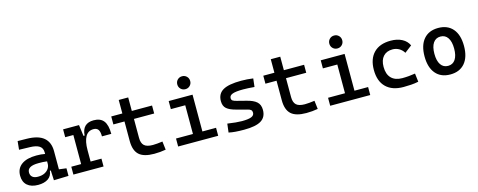

<svg xmlns="http://www.w3.org/2000/svg" viewBox="-32 -1441 5338 2144"><g transform="rotate(-15 2636.5 -369.0)"><path d="M215.8 9.8Q134.8 9.8 90.1 -29.5Q45.4 -68.8 45.4 -141.1Q45.4 -224.1 106.2 -268.6Q167 -313 278.8 -313Q335.9 -313 377.9 -304.2V-323.7Q377.9 -373 341.8 -396.5Q305.7 -419.9 234.4 -421.4L108.9 -424.8L118.7 -522.5L224.6 -521Q355.5 -519 418.9 -465.6Q482.4 -412.1 482.4 -309.6V-98.6L566.9 -87.9V0L397 4.9L391.6 -109.4H380.9Q375 -49.8 331.1 -20Q287.1 9.8 215.8 9.8ZM235.8 -79.1Q283.2 -79.1 314.7 -95.5Q346.2 -111.8 362.1 -137.5Q377.9 -163.1 377.9 -190.4V-218.8Q353 -222.7 328.6 -223.4Q304.2 -224.1 278.3 -224.1Q150.4 -224.1 150.4 -150.9Q150.4 -116.2 172.6 -97.7Q194.8 -79.1 235.8 -79.1Z M623.5 0V-90.8H737.3V-426.8H643.1V-517.6H827.1L844.2 -388.2H857.4Q865.7 -527.3 997.6 -527.3Q1076.2 -527.3 1113 -479.7Q1149.9 -432.1 1149.9 -329.6H1042Q1042 -384.3 1024.9 -408.2Q1007.8 -432.1 970.7 -432.1Q908.2 -432.1 877.4 -377.7Q846.7 -323.2 846.7 -222.7V-90.8H972.2V0Z M1557.1 9.8Q1436 9.8 1382.1 -40Q1328.1 -89.8 1328.1 -199.2V-425.3H1199.7V-517.6H1328.1V-673.8H1437.5V-517.6H1671.4V-425.3H1437.5V-206.1Q1437.5 -145 1467.5 -117.2Q1497.6 -89.4 1566.9 -89.4Q1590.3 -89.4 1617.4 -92Q1644.5 -94.7 1679.2 -99.1L1690.9 -2Q1657.2 3.9 1625.2 6.8Q1593.3 9.8 1557.1 9.8Z M2079.1 -597.2Q2047.4 -597.2 2025.9 -618.7Q2004.4 -640.1 2004.4 -671.9Q2004.4 -703.6 2025.9 -725.1Q2047.4 -746.6 2079.1 -746.6Q2110.8 -746.6 2132.3 -725.1Q2153.8 -703.6 2153.8 -671.9Q2153.8 -640.1 2132.3 -618.7Q2110.8 -597.2 2079.1 -597.2ZM1834.5 0V-92.3H2030.3V-424.3H1863.8V-517.6H2139.6V-92.3H2297.4V0Z M2596.7 9.8Q2538.1 9.8 2495.4 6.3Q2452.6 2.9 2418.5 -4.9L2430.7 -105Q2535.2 -89.4 2596.7 -89.4Q2672.4 -89.4 2706.3 -103.5Q2740.2 -117.7 2740.2 -148.9Q2740.2 -169.9 2728.8 -180.4Q2717.3 -190.9 2693.8 -196.8L2565.4 -231Q2494.1 -249.5 2460.2 -278.8Q2426.3 -308.1 2426.3 -365.2Q2426.3 -450.2 2492.4 -488.8Q2558.6 -527.3 2703.1 -527.3Q2772.9 -527.3 2841.3 -517.6L2830.1 -421.4Q2789.6 -424.8 2758.5 -426.5Q2727.5 -428.2 2700.2 -428.2Q2615.7 -428.2 2577.9 -414.6Q2540 -400.9 2540 -370.1Q2540 -349.1 2554.2 -339.8Q2568.4 -330.6 2598.1 -323.2L2702.6 -296.4Q2781.2 -277.3 2818.1 -244.1Q2855 -210.9 2855 -150.4Q2855 -66.9 2793.2 -28.6Q2731.4 9.8 2596.7 9.8Z M3314.9 9.8Q3193.8 9.8 3139.9 -40Q3085.9 -89.8 3085.9 -199.2V-425.3H2957.5V-517.6H3085.9V-673.8H3195.3V-517.6H3429.2V-425.3H3195.3V-206.1Q3195.3 -145 3225.3 -117.2Q3255.4 -89.4 3324.7 -89.4Q3348.1 -89.4 3375.2 -92Q3402.3 -94.7 3437 -99.1L3448.7 -2Q3415 3.9 3383.1 6.8Q3351.1 9.8 3314.9 9.8Z M3836.9 -597.2Q3805.2 -597.2 3783.7 -618.7Q3762.2 -640.1 3762.2 -671.9Q3762.2 -703.6 3783.7 -725.1Q3805.2 -746.6 3836.9 -746.6Q3868.7 -746.6 3890.1 -725.1Q3911.6 -703.6 3911.6 -671.9Q3911.6 -640.1 3890.1 -618.7Q3868.7 -597.2 3836.9 -597.2ZM3592.3 0V-92.3H3788.1V-424.3H3621.6V-517.6H3897.5V-92.3H4055.2V0Z M4438.5 9.8Q4308.6 9.8 4237.5 -59.8Q4166.5 -129.4 4166.5 -259.8Q4166.5 -386.7 4235.1 -457Q4303.7 -527.3 4430.7 -527.3Q4506.8 -527.3 4561.5 -498.5Q4616.2 -469.7 4639.6 -417.5L4556.6 -354Q4535.2 -389.2 4501.2 -408.7Q4467.3 -428.2 4426.8 -428.2Q4357.4 -428.2 4318.8 -385.5Q4280.3 -342.8 4280.3 -264.6Q4280.3 -179.2 4324.5 -134.3Q4368.7 -89.4 4450.2 -89.4Q4488.3 -89.4 4526.1 -92.8Q4564 -96.2 4600.1 -102.1L4611.8 -4.9Q4570.3 3.9 4525.9 6.8Q4481.4 9.8 4438.5 9.8Z M4980.5 9.8Q4872.1 9.8 4812.3 -60.5Q4752.4 -130.9 4752.4 -258.8Q4752.4 -387.2 4812.3 -457.3Q4872.1 -527.3 4980.5 -527.3Q5088.9 -527.3 5148.7 -457.3Q5208.5 -387.2 5208.5 -258.8Q5208.5 -130.9 5148.7 -60.5Q5088.9 9.8 4980.5 9.8ZM4980.5 -89.4Q5035.2 -89.4 5064.9 -133.5Q5094.7 -177.7 5094.7 -258.8Q5094.7 -339.8 5064.9 -384Q5035.2 -428.2 4980.5 -428.2Q4925.8 -428.2 4896 -384Q4866.2 -339.8 4866.2 -258.8Q4866.2 -177.7 4896 -133.5Q4925.8 -89.4 4980.5 -89.4Z"/></g></svg>

Font: Caskaydia Cove Medium
Style: Regular
Weight: 500
Monospace: yes
Designer: Aaron Bell
Foundry: Saja Typeworks
Version: Version 4.300; ttfautohint (v1.8.3)